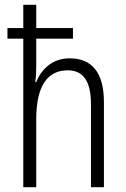

<svg xmlns="http://www.w3.org/2000/svg" viewBox="-20 -780 524 800"><path d="M131 -760H77V-663H11V-619H77V0H131V-284C131 -425 180 -487 262 -487C324 -487 359 -446 359 -346V0H413V-354C413 -477 364 -537 270 -537C198 -537 152 -491 131 -438H127C130 -461 131 -482 131 -509V-619H284V-663H131Z"/></svg>

Font: Noto Sans Arabic UI Cn Lt
Style: Regular
Weight: 300
Width: 3
Designer: Monotype Design Team, Nadine Chahine and Nizar Qandah
Foundry: Monotype Imaging Inc.
Version: Version 2.010